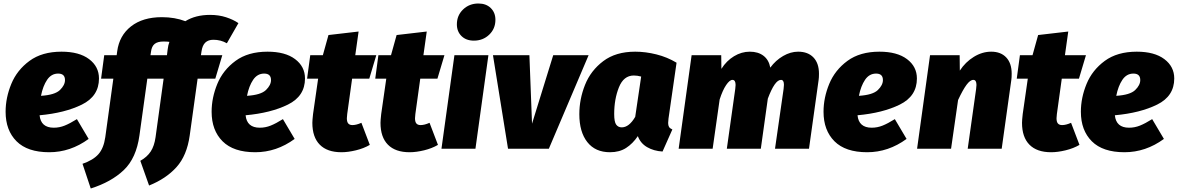

<svg xmlns="http://www.w3.org/2000/svg" viewBox="-20 -849 6723 1096"><path d="M206 -191Q213 -120 287 -120Q319 -120 349 -132Q379 -144 419 -169L486 -56Q382 20 261 20Q137 20 74.5 -42.5Q12 -105 12 -211Q12 -291 44.5 -370Q77 -449 148.5 -501.5Q220 -554 331 -554Q432 -554 488.5 -511.5Q545 -469 545 -401Q545 -300 447.5 -252Q350 -204 206 -191ZM351 -392Q351 -429 312 -429Q273 -429 249 -393.5Q225 -358 214 -302Q293 -307 322 -335Q351 -363 351 -392Z M1130 -554 1127 -534H1249L1209 -400H1108L1063 -76Q1047 39 987.5 105Q928 171 831 210L781 69Q820 47 840.5 15.5Q861 -16 868 -66L914 -400H821L776 -76Q758 54 686.5 122Q615 190 498 227L451 86Q512 65 542 31Q572 -3 581 -66L627 -400H557L575 -534H646L649 -556Q661 -646 728 -698.5Q795 -751 904 -751Q978 -751 1038 -728Q1096 -764 1179 -764Q1229 -764 1270.5 -750.5Q1312 -737 1341 -717L1275 -602Q1240 -622 1198 -622Q1169 -622 1152 -606Q1135 -590 1130 -554ZM937 -566Q940 -592 947 -610Q936 -612 913 -612Q880 -612 863 -598.5Q846 -585 842 -554L839 -534H933Z M1382 -191Q1389 -120 1463 -120Q1495 -120 1525 -132Q1555 -144 1595 -169L1662 -56Q1558 20 1437 20Q1313 20 1250.5 -42.5Q1188 -105 1188 -211Q1188 -291 1220.5 -370Q1253 -449 1324.5 -501.5Q1396 -554 1507 -554Q1608 -554 1664.5 -511.5Q1721 -469 1721 -401Q1721 -300 1623.5 -252Q1526 -204 1382 -191ZM1527 -392Q1527 -429 1488 -429Q1449 -429 1425 -393.5Q1401 -358 1390 -302Q1469 -307 1498 -335Q1527 -363 1527 -392Z M2043 -148 2091 -22Q2057 -2 2012 9Q1967 20 1929 20Q1848 20 1805.5 -23Q1763 -66 1763 -148Q1763 -162 1767 -198L1796 -400H1733L1751 -534H1823L1855 -649L2027 -669L2008 -534H2128L2088 -400H1990L1962 -198Q1960 -180 1960 -174Q1960 -153 1968 -144Q1976 -135 1992 -135Q2014 -135 2043 -148Z M2432 -148 2480 -22Q2446 -2 2401 9Q2356 20 2318 20Q2237 20 2194.5 -23Q2152 -66 2152 -148Q2152 -162 2156 -198L2185 -400H2122L2140 -534H2212L2244 -649L2416 -669L2397 -534H2517L2477 -400H2379L2351 -198Q2349 -180 2349 -174Q2349 -153 2357 -144Q2365 -135 2381 -135Q2403 -135 2432 -148Z M2694 0H2500L2574 -534H2768ZM2588 -710Q2588 -761 2623.5 -795Q2659 -829 2711 -829Q2755 -829 2781.5 -803Q2808 -777 2808 -736Q2808 -685 2772.5 -651Q2737 -617 2685 -617Q2641 -617 2614.5 -643Q2588 -669 2588 -710Z M3113 0H2880L2794 -534H3002L3017 -143L3138 -534H3340Z M3842 -491 3796 -172Q3794 -152 3794 -147Q3794 -133 3799 -124.5Q3804 -116 3818 -110L3762 16Q3712 13 3674 -9Q3636 -31 3621 -72Q3592 -29 3554 -4.5Q3516 20 3462 20Q3378 20 3332.5 -38Q3287 -96 3287 -197Q3287 -283 3319.5 -364.5Q3352 -446 3423.5 -500Q3495 -554 3606 -554Q3665 -554 3727 -538.5Q3789 -523 3842 -491ZM3486 -198Q3486 -153 3497.5 -137.5Q3509 -122 3529 -122Q3571 -122 3606 -182L3640 -412Q3618 -418 3598 -418Q3540 -418 3513 -350.5Q3486 -283 3486 -198Z M4655 -428Q4655 -405 4653 -393L4598 0H4404L4453 -341L4455 -365Q4455 -393 4438 -393Q4403 -393 4363 -286L4323 0H4129L4177 -341Q4179 -359 4179 -364Q4179 -393 4161 -393Q4145 -393 4125 -363.5Q4105 -334 4088 -281L4048 0H3854L3928 -534H4097L4098 -456Q4127 -502 4170 -528Q4213 -554 4260 -554Q4308 -554 4338.5 -530.5Q4369 -507 4377 -463Q4408 -505 4450.5 -529.5Q4493 -554 4536 -554Q4592 -554 4623.5 -521Q4655 -488 4655 -428Z M4875 -191Q4882 -120 4956 -120Q4988 -120 5018 -132Q5048 -144 5088 -169L5155 -56Q5051 20 4930 20Q4806 20 4743.5 -42.5Q4681 -105 4681 -211Q4681 -291 4713.5 -370Q4746 -449 4817.5 -501.5Q4889 -554 5000 -554Q5101 -554 5157.5 -511.5Q5214 -469 5214 -401Q5214 -300 5116.5 -252Q5019 -204 4875 -191ZM5020 -392Q5020 -429 4981 -429Q4942 -429 4918 -393.5Q4894 -358 4883 -302Q4962 -307 4991 -335Q5020 -363 5020 -392Z M5755 -428Q5755 -405 5753 -393L5698 0H5504L5552 -341Q5554 -359 5554 -364Q5554 -393 5536 -393Q5518 -393 5497 -364.5Q5476 -336 5449 -278L5409 0H5215L5289 -534H5458L5459 -446Q5491 -495 5539 -524.5Q5587 -554 5638 -554Q5693 -554 5724 -521Q5755 -488 5755 -428Z M6094 -148 6142 -22Q6108 -2 6063 9Q6018 20 5980 20Q5899 20 5856.5 -23Q5814 -66 5814 -148Q5814 -162 5818 -198L5847 -400H5784L5802 -534H5874L5906 -649L6078 -669L6059 -534H6179L6139 -400H6041L6013 -198Q6011 -180 6011 -174Q6011 -153 6019 -144Q6027 -135 6043 -135Q6065 -135 6094 -148Z M6344 -191Q6351 -120 6425 -120Q6457 -120 6487 -132Q6517 -144 6557 -169L6624 -56Q6520 20 6399 20Q6275 20 6212.5 -42.5Q6150 -105 6150 -211Q6150 -291 6182.5 -370Q6215 -449 6286.5 -501.5Q6358 -554 6469 -554Q6570 -554 6626.5 -511.5Q6683 -469 6683 -401Q6683 -300 6585.5 -252Q6488 -204 6344 -191ZM6489 -392Q6489 -429 6450 -429Q6411 -429 6387 -393.5Q6363 -358 6352 -302Q6431 -307 6460 -335Q6489 -363 6489 -392Z"/></svg>

Font: FiraGO Heavy
Style: Italic
Weight: 900
Italic angle: -8°
Designer: bBox Type GmbH
Foundry: bBox Type GmbH
Version: Version 1.001